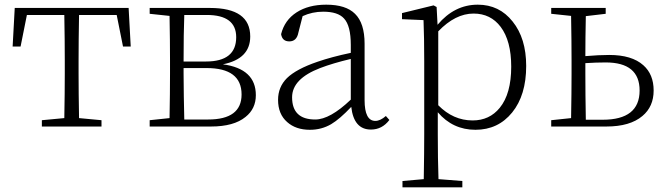

<svg xmlns="http://www.w3.org/2000/svg" viewBox="-20 -541 2842 821"><path d="M318 -477Q316 -367 316 -282V-226Q316 -146 318 -36L414 -27V0H159V-27L255 -36Q257 -146 257 -226V-282Q257 -367 255 -477H95L68 -342H34L43 -507H530L539 -342H506L479 -477Z M870 -30Q1013 -30 1013 -137Q1013 -250 863 -250H765V-226Q765 -180 766 -128Q767 -69 768 -30ZM768 -477Q765 -399 765 -278H861Q990 -278 990 -382Q990 -477 864 -477ZM878 -507Q1050 -507 1050 -385Q1050 -289 933 -266Q1074 -247 1074 -134Q1074 -76 1030 -41Q980 0 882 0H620V-27L705 -36Q707 -146 707 -226V-282Q707 -363 705 -473L620 -482V-507Z M1480 -289Q1404 -271 1349 -250Q1229 -204 1229 -125Q1229 -30 1328 -30Q1391 -30 1480 -115ZM1645 -28Q1614 13 1566 13Q1493 13 1482 -84Q1433 -32 1396 -10Q1355 14 1305 14Q1245 14 1208 -19Q1169 -53 1169 -114Q1169 -169 1207 -207Q1247 -246 1338 -277Q1399 -298 1480 -315V-349Q1480 -431 1451 -462Q1425 -491 1362 -491Q1315 -491 1274 -472L1256 -402Q1249 -364 1217 -364Q1187 -364 1182 -395Q1197 -455 1248 -488Q1299 -521 1375 -521Q1459 -521 1498 -482Q1539 -442 1539 -354V-113Q1539 -24 1585 -24Q1606 -24 1630 -45Z M1854 -91Q1918 -26 2001 -26Q2073 -26 2117 -80Q2166 -140 2166 -256Q2166 -366 2121 -426Q2078 -483 2005 -483Q1927 -483 1854 -407ZM1851 -435Q1923 -521 2023 -521Q2115 -521 2172 -449Q2230 -377 2230 -259Q2230 -134 2170 -60Q2110 14 2013 14Q1916 14 1852 -61V32Q1852 136 1855 225L1957 233V260H1701V233L1792 225Q1794 107 1794 33V-278Q1794 -380 1791 -455L1699 -459V-485L1834 -518L1847 -511Z M2557 -29Q2715 -29 2715 -154Q2715 -274 2570 -274Q2530 -274 2483 -271V-226Q2483 -139 2485 -29ZM2485 -472Q2483 -376 2483 -301Q2541 -306 2585 -306Q2682 -306 2731 -262Q2775 -223 2775 -154Q2775 -85 2727 -45Q2674 0 2573 0H2337V-27L2422 -36Q2424 -146 2424 -226V-282Q2424 -363 2422 -473L2337 -482V-507H2570V-482Z"/></svg>

Font: Source Han Serif SC ExtraLight
Style: Regular
Weight: 250
Designer: Ryoko NISHIZUKA  (kana & ideographs); Frank Grießhammer (Latin, Greek & Cyrillic); Wenlong ZHANG  (bopomofo); Sandoll Co
Foundry: Adobe Systems Incorporated
Version: Version 1.001 October 20, 2017